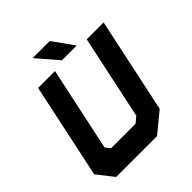

<svg xmlns="http://www.w3.org/2000/svg" viewBox="-228 -993 1138 1138"><g transform="rotate(-45 340.5 -424.0)"><path d="M86 0 5 -103 132 -700H273.5L161 -172L185 -141.5H390L427 -172L539.5 -700H681L554 -103L429 0ZM135.5 -71H409.5L490.5 -135.5L595.5 -629.5L490.5 -135.5L409.5 -71H135.5L82.5 -136.5L187.5 -629.5L82.5 -136.5ZM471.5 -716H348L234 -848H377.5ZM383.5 -750 337 -813H337.5L384 -750Z"/></g></svg>

Font: Tourney Black
Style: Italic
Weight: 900
Italic angle: -12°
Version: Version 1.015